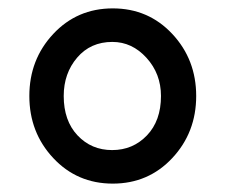

<svg xmlns="http://www.w3.org/2000/svg" viewBox="-20 -730 538 458"><path d="M107 -353Q50 -414 50 -501Q50 -588 107 -649Q164 -710 249 -710Q334 -710 391 -649Q448 -588 448 -501Q448 -414 391 -353Q334 -292 249 -292Q164 -292 107 -353ZM132 -501Q132 -442 165 -407Q198 -372 247.5 -372Q297 -372 330.5 -407Q364 -442 364 -501Q364 -554 329.5 -592Q295 -630 248 -630Q196 -630 164 -592.5Q132 -555 132 -501Z"/></svg>

Font: Edgecutting Lite Medium
Style: Medium
Weight: 500
Designer: RandomMaerks (Nguyen Gia Bao)
Version: Version 1.0